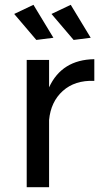

<svg xmlns="http://www.w3.org/2000/svg" viewBox="-20 -778 422 798"><path d="M202 -621 131 -612 39 -720 119 -758ZM357 -621 286 -612 194 -720 274 -758ZM184 -415Q237 -530 372 -532V-442Q291 -445 241 -400Q191 -355 184 -279V0H91V-529H184Z"/></svg>

Font: Montserrat arm
Style: Regular
Weight: 400
Designer: Julieta Ulanovsky
Foundry: Julieta Ulanovsky
Version: Version 6.000;PS 006.000;hotconv 1.0.88;makeotf.lib2.5.64775